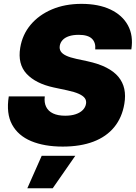

<svg xmlns="http://www.w3.org/2000/svg" viewBox="-20 -758 711 1005"><path d="M308.1 9.3Q211.9 9.3 143.3 -19.3Q74.7 -47.9 43.2 -106Q11.7 -164.1 25.9 -253.4H214.4Q210.4 -221.2 221.7 -198.5Q232.9 -175.8 258.1 -164.1Q283.2 -152.3 321.3 -152.3Q353 -152.3 376.2 -160.2Q399.4 -168 413.3 -182.1Q427.2 -196.3 430.2 -214.4Q433.1 -231 424.3 -243.7Q415.5 -256.3 393.1 -266.6Q370.6 -276.9 331.5 -285.2L260.7 -300.3Q166.5 -320.8 119.1 -371.8Q71.8 -422.9 85.9 -508.3Q97.2 -577.1 140.6 -628.7Q184.1 -680.2 252.2 -709Q320.3 -737.8 406.7 -737.8Q495.6 -737.8 558.1 -708.3Q620.6 -678.7 649.7 -625.2Q678.7 -571.8 667.5 -499.5H478.5Q481.9 -535.6 460.9 -555.7Q439.9 -575.7 392.1 -575.7Q362.3 -575.7 341.1 -568.6Q319.8 -561.5 307.9 -548.6Q295.9 -535.6 293 -519Q290 -502 298.1 -489Q306.2 -476.1 326.4 -466.6Q346.7 -457 380.4 -449.7L437.5 -437.5Q496.1 -424.8 536.4 -404.3Q576.7 -383.8 599.9 -355.7Q623 -327.6 630.6 -292.5Q638.2 -257.3 630.9 -214.8Q619.1 -143.1 578.1 -92.8Q537.1 -42.5 469 -16.6Q400.9 9.3 308.1 9.3ZM123 227.5 198.2 57.6H374L255.9 227.5Z"/></svg>

Font: Inter 17pt Black
Style: Italic
Weight: 900
Italic angle: -9.3988°
Version: Version 4.001;git-66647c0bb